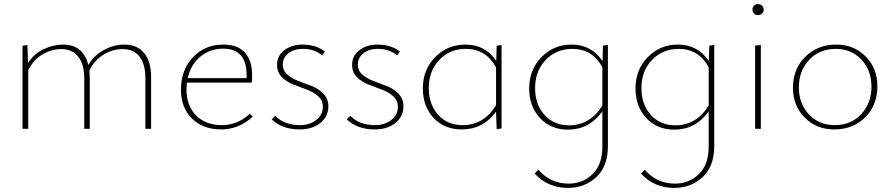

<svg xmlns="http://www.w3.org/2000/svg" viewBox="-20 -630 4358 939"><path d="M589 -412Q651 -412 685 -370.5Q719 -329 719 -253V0H691V-248Q691 -316 662.5 -353Q634 -390 579 -390Q530 -390 485 -362Q440 -334 417 -284Q419 -264 419 -253V0H392V-248Q392 -316 362.5 -353Q333 -390 279 -390Q233 -390 188 -364Q143 -338 118 -286V0H90V-406L114 -410L117 -322Q146 -367 193.5 -389.5Q241 -412 288 -412Q387 -412 412 -312Q438 -358 487 -385Q536 -412 589 -412Z M1202 -74 1216 -59Q1147 3 1062 3Q973 3 919 -50Q865 -103 865 -191Q865 -289 924 -350.5Q983 -412 1071 -412Q1143 -412 1178 -372.5Q1213 -333 1213 -264Q1213 -238 1211 -226H894Q892 -204 892 -193Q892 -113 939 -65.5Q986 -18 1065 -18Q1142 -18 1202 -74ZM1071 -392Q1007 -392 960 -353Q913 -314 898 -248H1186V-263Q1186 -392 1071 -392Z M1446 3Q1360 3 1309 -46L1326 -64Q1370 -18 1447 -18Q1495 -18 1527 -43.5Q1559 -69 1559 -108Q1559 -139 1536 -159.5Q1513 -180 1480 -192Q1447 -204 1414 -217Q1381 -230 1358 -253.5Q1335 -277 1335 -312Q1335 -358 1371 -385Q1407 -412 1460 -412Q1524 -412 1569 -378L1555 -359Q1518 -391 1460 -391Q1418 -391 1390.5 -369.5Q1363 -348 1363 -314Q1363 -284 1386 -264.5Q1409 -245 1442 -233Q1475 -221 1507.5 -208Q1540 -195 1563 -170.5Q1586 -146 1586 -110Q1586 -60 1546.5 -28.5Q1507 3 1446 3Z M1813 3Q1727 3 1676 -46L1693 -64Q1737 -18 1814 -18Q1862 -18 1894 -43.5Q1926 -69 1926 -108Q1926 -139 1903 -159.5Q1880 -180 1847 -192Q1814 -204 1781 -217Q1748 -230 1725 -253.5Q1702 -277 1702 -312Q1702 -358 1738 -385Q1774 -412 1827 -412Q1891 -412 1936 -378L1922 -359Q1885 -391 1827 -391Q1785 -391 1757.5 -369.5Q1730 -348 1730 -314Q1730 -284 1753 -264.5Q1776 -245 1809 -233Q1842 -221 1874.5 -208Q1907 -195 1930 -170.5Q1953 -146 1953 -110Q1953 -60 1913.5 -28.5Q1874 3 1813 3Z M2409 -406 2433 -410V-2L2409 2L2406 -84Q2343 3 2238 3Q2153 3 2100.5 -53.5Q2048 -110 2048 -197Q2048 -289 2108 -350.5Q2168 -412 2256 -412Q2354 -412 2407 -332ZM2242 -18Q2347 -18 2406 -116V-300Q2357 -391 2258 -391Q2180 -391 2128.5 -337Q2077 -283 2077 -199Q2077 -120 2122.5 -69Q2168 -18 2242 -18Z M2929 -407 2953 -410V85Q2953 184 2896 236.5Q2839 289 2758 289Q2659 289 2595 219L2613 200Q2672 268 2761 268Q2830 268 2878 221.5Q2926 175 2926 86V-85Q2861 4 2758 4Q2673 4 2620.5 -53Q2568 -110 2568 -197Q2568 -289 2628 -350.5Q2688 -412 2775 -412Q2873 -412 2927 -331ZM2763 -17Q2866 -17 2926 -114V-301Q2877 -391 2779 -391Q2701 -391 2649 -337Q2597 -283 2597 -199Q2597 -119 2643 -68Q2689 -17 2763 -17Z M3449 -407 3473 -410V85Q3473 184 3416 236.5Q3359 289 3278 289Q3179 289 3115 219L3133 200Q3192 268 3281 268Q3350 268 3398 221.5Q3446 175 3446 86V-85Q3381 4 3278 4Q3193 4 3140.5 -53Q3088 -110 3088 -197Q3088 -289 3148 -350.5Q3208 -412 3295 -412Q3393 -412 3447 -331ZM3283 -17Q3386 -17 3446 -114V-301Q3397 -391 3299 -391Q3221 -391 3169 -337Q3117 -283 3117 -199Q3117 -119 3163 -68Q3209 -17 3283 -17Z M3660 -583Q3660 -595 3667.5 -602.5Q3675 -610 3687 -610Q3699 -610 3707 -602.5Q3715 -595 3715 -583Q3715 -572 3707 -564Q3699 -556 3687 -556Q3675 -556 3667.5 -564Q3660 -572 3660 -583ZM3673 0V-407L3701 -410V0Z M4060 3Q3973 3 3915.5 -55Q3858 -113 3858 -201Q3858 -292 3918 -352Q3978 -412 4070 -412Q4156 -412 4213.5 -354Q4271 -296 4271 -208Q4271 -116 4211.5 -56.5Q4152 3 4060 3ZM4063 -18Q4142 -18 4192 -72Q4242 -126 4242 -206Q4242 -287 4192.5 -339Q4143 -391 4067 -391Q3988 -391 3937.5 -337.5Q3887 -284 3887 -203Q3887 -122 3936.5 -70Q3986 -18 4063 -18Z"/></svg>

Font: EauTestInfant Extralight
Style: Regular
Weight: 250
Designer: Christian Thalmann (Catharsis Fonts)
Version: Version 0.001;PS 000.001;hotconv 1.0.88;makeotf.lib2.5.64775